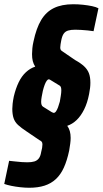

<svg xmlns="http://www.w3.org/2000/svg" viewBox="-37 -716 484 905"><path d="M101 169Q81 169 58.5 166.5Q36 164 16.5 160Q-3 156 -17 151L6 42Q18 43 34 45Q50 47 65.5 48Q81 49 92 49Q112 49 125 45Q138 41 146 30.5Q154 20 157 1Q160 -10 161.5 -19Q163 -28 163 -35Q163 -44 159.5 -48Q156 -52 148 -56L89 -96Q63 -113 48 -127Q33 -141 27 -159Q21 -177 21 -203Q21 -213 22.5 -227Q24 -241 28 -261Q37 -299 51 -328Q65 -357 85 -375.5Q105 -394 129 -402Q121 -414 117.5 -428Q114 -442 114 -461Q114 -473 115.5 -488.5Q117 -504 121 -521Q134 -583 157 -621.5Q180 -660 217 -678Q254 -696 308 -696Q332 -696 355 -693.5Q378 -691 397 -687Q416 -683 427 -677L404 -569Q393 -571 377 -572.5Q361 -574 345.5 -575Q330 -576 318 -576Q297 -576 284 -572Q271 -568 263.5 -557.5Q256 -547 252 -527Q250 -516 248.5 -507.5Q247 -499 247 -492Q247 -487 248.5 -483Q250 -479 253 -477Q256 -475 260 -472L317 -433Q344 -418 359.5 -403.5Q375 -389 382 -371Q389 -353 389 -326Q389 -314 387.5 -301Q386 -288 383 -273Q375 -231 359.5 -200Q344 -169 324 -150Q304 -131 280 -123Q288 -112 292 -98Q296 -84 296 -66Q296 -53 294 -38.5Q292 -24 289 -6Q279 41 264 74Q249 107 226.5 128Q204 149 173 159Q142 169 101 169ZM216 -184Q222 -184 227 -191Q232 -198 236.5 -210Q241 -222 245 -237Q247 -249 249.5 -264Q252 -279 252 -290Q252 -298 250.5 -303.5Q249 -309 245 -312L204 -337Q200 -340 197.5 -341Q195 -342 193 -342Q188 -342 183 -335Q178 -328 173.5 -316Q169 -304 165 -288Q162 -274 159.5 -260Q157 -246 157 -236Q157 -228 159 -222Q161 -216 166 -213L206 -188Q210 -186 212.5 -185Q215 -184 216 -184Z"/></svg>

Font: Saira ExtraCondensed ExtraBold
Style: Italic
Weight: 800
Width: 2
Italic angle: -12°
Designer: Hector Gatti with collaboration of the Omnibus-Type team
Foundry: Omnibus-Type
Version: Version 1.101